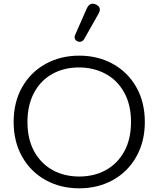

<svg xmlns="http://www.w3.org/2000/svg" viewBox="-20 -1012 860 1042"><path d="M54 -350Q54 -458 100.5 -539.5Q147 -621 228 -665.5Q309 -710 410 -710Q511 -710 592 -665.5Q673 -621 719.5 -539.5Q766 -458 766 -350Q766 -243 719.5 -161Q673 -79 592 -34.5Q511 10 410 10Q309 10 228 -34.5Q147 -79 100.5 -161Q54 -243 54 -350ZM691 -350Q691 -444 653.5 -511Q616 -578 551.5 -612Q487 -646 408 -646Q328 -646 264.5 -611Q201 -576 165 -509Q129 -442 129 -350Q129 -257 165.5 -190.5Q202 -124 265.5 -89Q329 -54 410 -54Q491 -54 554.5 -89Q618 -124 654.5 -190.5Q691 -257 691 -350ZM385 -810Q385 -817 388 -823L450 -964Q462 -992 483 -992Q493 -992 502 -987Q522 -977 522 -960Q522 -951 516 -940L438 -802Q429 -785 412 -785Q406 -785 400 -788Q385 -795 385 -810Z"/></svg>

Font: Kodchasan
Style: Regular
Weight: 400
Version: Version 1.000; ttfautohint (v1.6)